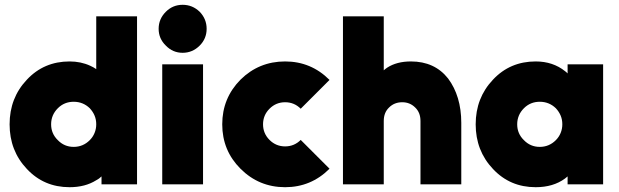

<svg xmlns="http://www.w3.org/2000/svg" viewBox="-20 -768 2578 800"><path d="M287 -344Q248 -344 221 -317Q193 -289 193 -250Q193 -211 221 -184Q248 -156 287 -156Q326 -156 354 -184Q367 -197 374 -214Q381 -231 381 -250Q381 -270 374 -286.5Q367 -303 354 -317Q326 -344 287 -344ZM270 -512Q317 -512 356 -494Q363 -491 369 -487.5Q375 -484 381 -480V-700H551V0H403V-33Q398 -28 392.5 -24Q387 -20 381 -17Q335 12 270 12Q163 12 92 -64Q20 -140 20 -250Q20 -360 92 -436Q163 -512 270 -512Z M656 0H826V-500H656ZM841 -648Q841 -689 812 -719Q782 -748 741 -748Q700 -748 671 -719Q641 -689 641 -648Q641 -607 671 -578Q700 -548 741 -548Q782 -548 812 -578Q841 -607 841 -648Z M1168 -512Q1059 -512 982 -436Q906 -359 906 -250Q906 -141 982 -65Q1059 12 1168 12Q1276 12 1353 -65L1233 -185Q1206 -158 1168 -158Q1130 -158 1103 -185Q1076 -212 1076 -250Q1076 -288 1103 -315Q1130 -342 1168 -342Q1206 -342 1233 -315L1353 -435Q1276 -512 1168 -512Z M1902 0V-256Q1902 -312 1888 -358.5Q1874 -405 1847 -441Q1791 -512 1692 -512Q1633 -512 1593 -486Q1589 -483 1585.5 -480.5Q1582 -478 1579 -475V-700H1409V0H1579V-264Q1579 -299 1601 -320Q1623 -342 1656 -342Q1688 -342 1710 -320Q1732 -299 1732 -264V0Z M2345 -500V-462Q2343 -464 2340.5 -466.5Q2338 -469 2335 -471Q2284 -512 2212 -512Q2105 -512 2034 -436Q1962 -360 1962 -250Q1962 -140 2034 -64Q2105 12 2212 12Q2285 12 2334 -24Q2337 -26 2339.5 -28.5Q2342 -31 2345 -33V0H2493V-500ZM2229 -344Q2268 -344 2296 -317Q2309 -303 2316 -286.5Q2323 -270 2323 -250Q2323 -231 2316 -214Q2309 -197 2296 -184Q2268 -156 2229 -156Q2190 -156 2163 -184Q2135 -211 2135 -250Q2135 -289 2163 -317Q2190 -344 2229 -344Z"/></svg>

Font: Unageo
Style: Black
Weight: 900
Designer: Richard Sepsi
Foundry: Richard Sepsi
Version: Version 2.000